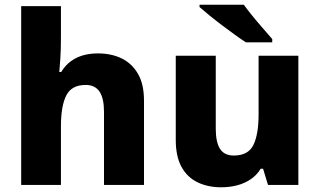

<svg xmlns="http://www.w3.org/2000/svg" viewBox="-20 -786 1358 816"><path d="M70 0V-760H239V-628Q239 -576 236.5 -538.5Q234 -501 232 -480H240Q258 -509 281.5 -526Q305 -543 333.5 -551Q362 -559 396 -559Q453 -559 496.5 -538Q540 -517 566 -473Q592 -429 592 -358V0H422V-311Q422 -368 403 -396.5Q384 -425 344 -425Q284 -425 261.5 -380Q239 -335 239 -250V0Z M920 10Q864 10 820 -11Q776 -32 751.5 -76.5Q727 -121 727 -191V-549H897V-238Q897 -182 915 -153.5Q933 -125 974 -125Q1035 -125 1057 -170Q1079 -215 1079 -300V-549H1248V0H1119L1098 -69H1088Q1071 -41 1044.5 -23.5Q1018 -6 986.5 2Q955 10 920 10ZM1016 -766Q1032 -744 1054 -717Q1076 -690 1098.5 -664.5Q1121 -639 1137 -620V-606H1025Q1005 -619 978 -638.5Q951 -658 922.5 -679.5Q894 -701 869 -721.5Q844 -742 828 -756V-766Z"/></svg>

Font: Noto Sans Symbols ExtraBold
Style: Regular
Weight: 800
Version: Version 2.002